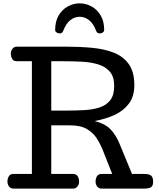

<svg xmlns="http://www.w3.org/2000/svg" viewBox="-20 -1112 939 1132"><path d="M60.1 0Q43 0 33.4 -12.5Q23.9 -24.9 23.9 -41Q23.9 -59.6 32.2 -73Q40.5 -86.4 59.1 -86.4H168V-751H79.1Q60.5 -751 52.2 -764.4Q43.9 -777.8 43.9 -795.9Q43.9 -812 53.5 -824.5Q63 -836.9 80.1 -836.9H369.1Q448.7 -836.9 521.2 -830.3Q593.8 -823.7 650.1 -801.8Q706.5 -779.8 739.3 -734.1Q772 -688.5 772 -609.9Q772 -543.5 739.7 -500.7Q707.5 -458 654.3 -433.8Q601.1 -409.7 537.6 -398.4Q598.6 -383.3 630.9 -350.3Q663.1 -317.4 685.1 -263.7L758.3 -86.4H830.1Q859.4 -86.4 871.1 -76.4Q882.8 -66.4 882.8 -41Q882.8 -13.7 868.2 -6.8Q853.5 0 830.6 0H579.6Q562.5 0 553 -12.5Q543.5 -24.9 543.5 -41Q543.5 -59.6 551.8 -73Q560.1 -86.4 578.6 -86.4H641.6L586.9 -224.6Q572.3 -261.7 550.8 -295.7Q529.3 -329.6 492.2 -351.3Q455.1 -373 393.1 -373H282.2V-86.4H411.1Q429.7 -86.4 438 -73Q446.3 -59.6 446.3 -41Q446.3 -24.9 436.8 -12.5Q427.2 0 410.2 0ZM282.2 -460H372.1Q427.7 -460 478.5 -462.9Q529.3 -465.8 568.6 -479Q607.9 -492.2 630.6 -522Q653.3 -551.8 653.3 -605Q653.3 -659.7 627.4 -689.7Q601.6 -719.7 558.1 -732.7Q514.6 -745.6 461.4 -748.3Q408.2 -751 354 -751H282.2ZM331.1 -915Q321.8 -915 313.5 -920.7Q305.2 -926.3 305.2 -935.1Q305.2 -986.8 326.2 -1021.7Q347.2 -1056.6 380.4 -1074.5Q413.6 -1092.3 449.7 -1092.3Q485.8 -1092.3 519 -1074.5Q552.2 -1056.6 573.2 -1021.7Q594.2 -986.8 594.2 -935.1Q594.2 -926.3 586.2 -920.7Q578.1 -915 568.4 -915Q552.2 -915 547.4 -928.7Q530.8 -973.1 505.1 -993.2Q479.5 -1013.2 449.7 -1013.2Q419.9 -1013.2 394.5 -993.2Q369.1 -973.1 352.1 -928.7Q347.2 -915 331.1 -915Z"/></svg>

Font: Cutive
Style: Regular
Weight: 400
Version: Version 1.100; ttfautohint (v1.8.4.7-5d5b)